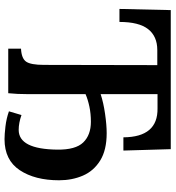

<svg xmlns="http://www.w3.org/2000/svg" viewBox="16 -756 756 827"><g transform="rotate(90 393.5 -342.0)"><path d="M579 16Q558 16 524 12Q490 8 459 -3L475 -57Q509 -45 539 -45Q622 -45 624 -211Q625 -290 593 -323Q561 -356 504 -356Q469 -356 438.5 -349.5Q408 -343 385 -333V-86Q385 -62 384 -40.5Q383 -19 381 0H189V-55Q231 -57 245 -77Q259 -97 259 -154L260 -642H195Q136 -642 105 -602.5Q74 -563 74 -479H18L23 -700H622L628 -496H571Q570 -645 446 -643H385V-398Q421 -410 469.5 -417Q518 -424 553 -424Q626 -424 671 -396Q716 -368 736 -321.5Q756 -275 756 -219Q756 -115 712.5 -49.5Q669 16 579 16Z"/></g></svg>

Font: Lora SemiBold
Style: Regular
Weight: 600
Designer: Olga Karpushina, Alexei Vanyashin (Cyrillic)
Foundry: Cyreal
Version: Version 3.011; ttfautohint (v1.8.4.7-5d5b)